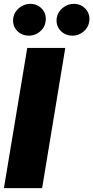

<svg xmlns="http://www.w3.org/2000/svg" viewBox="-31 -976 484 996"><path d="M307.6 -727.5 187.5 0H-10.7L110.4 -727.5ZM120.1 -791Q79.6 -791 55.7 -818.6Q31.7 -846.2 38.1 -884.8Q43.5 -914.6 68.6 -935.1Q93.8 -955.6 126 -956.1Q165 -955.6 188.5 -928Q211.9 -900.4 205.1 -862.3Q201.2 -832.5 176 -811.8Q150.9 -791 120.1 -791ZM345.7 -791Q305.7 -791 281.5 -818.6Q257.3 -846.2 263.7 -884.8Q269 -914.6 294.4 -935.1Q319.8 -955.6 351.6 -956.1Q391.1 -955.6 414.6 -928Q438 -900.4 431.6 -862.3Q426.8 -832.5 401.9 -811.8Q377 -791 345.7 -791Z"/></svg>

Font: Inter Tight Black
Style: Italic
Weight: 900
Italic angle: -9.39999°
Designer: Rasmus Andersson
Foundry: rsms
Version: Version 3.004; ttfautohint (v1.8.4.7-5d5b)